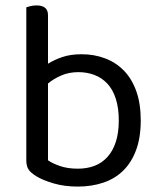

<svg xmlns="http://www.w3.org/2000/svg" viewBox="-20 -675 589 708"><path d="M499 -231Q499 -168 482 -122Q465 -76 434.5 -46Q404 -16 361 -1.5Q318 13 267 13Q218 13 178.5 1.5Q139 -10 114 -25Q93 -38 85 -50.5Q77 -63 77 -84V-648Q82 -650 92.5 -652.5Q103 -655 115 -655Q157 -655 157 -619V-440Q179 -454 209.5 -464.5Q240 -475 281 -475Q327 -475 367 -460Q407 -445 436.5 -415Q466 -385 482.5 -339Q499 -293 499 -231ZM157 -367V-84Q172 -73 200.5 -63Q229 -53 267 -53Q301 -53 328.5 -63.5Q356 -74 376 -96Q396 -118 407 -151.5Q418 -185 418 -231Q418 -277 407 -311Q396 -345 376 -366.5Q356 -388 328.5 -398.5Q301 -409 269 -409Q234 -409 205.5 -396.5Q177 -384 157 -367Z"/></svg>

Font: Baloo 2 Latin
Style: Regular
Weight: 400
Designer: Sarang Kulkarni and Ek Type
Foundry: Ek Type
Version: Version 1.001